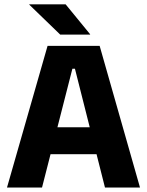

<svg xmlns="http://www.w3.org/2000/svg" viewBox="-20 -846 663 866"><path d="M11.5 0 194.5 -639H429.5L611.5 0H453.5L318 -536H306.5L169.5 0ZM167 -150.5V-272H455V-150.5ZM276 -826.5 386.5 -691.5V-690H251.5L112 -825V-826.5Z"/></svg>

Font: Anek Odia Medium
Style: Bold
Weight: 700
Version: Version 1.003